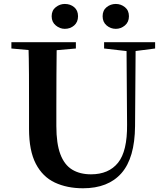

<svg xmlns="http://www.w3.org/2000/svg" viewBox="-20 -960 858 998"><path d="M316.7 -810.1Q291.4 -810.1 270 -827.7Q248.5 -845.3 248.5 -875.5Q248.5 -906 270 -922.8Q291.4 -939.5 316.7 -939.5Q345.5 -939.5 365.5 -922.8Q385.6 -906 385.6 -875.5Q385.6 -845.3 365.5 -827.7Q345.5 -810.1 316.7 -810.1ZM582 -810.1Q555 -810.1 534.2 -827.7Q513.4 -845.3 513.4 -875.5Q513.4 -906 534.2 -922.8Q555 -939.5 582 -939.5Q608.3 -939.5 629.3 -922.8Q650.2 -906 650.2 -875.5Q650.2 -845.3 629.3 -827.7Q608.3 -810.1 582 -810.1ZM411.6 18.6Q328.6 18.6 265.1 -11.1Q201.7 -40.8 166.3 -108.6Q130.9 -176.3 130.9 -290V-400.9Q130.9 -485.1 130.6 -570.6Q130.2 -656.1 127.5 -740.5H274.9Q273.9 -656.3 273.4 -571.6Q272.9 -486.9 272.9 -400.9V-305Q272.9 -213.4 293.8 -158.2Q314.7 -102.9 355.1 -78.4Q395.4 -53.9 453 -53.9Q545.1 -53.9 593.5 -114Q641.9 -174.1 640.5 -312.5L637.5 -740.5H685.2L682 -304.3Q680.6 -138.8 611.5 -60.1Q542.4 18.6 411.6 18.6ZM39.2 -707.9V-740.5H374.4V-707.9L218.8 -694.2H191.8ZM521.1 -707.9V-740.5H786.3V-707.9L674.7 -693.5H646.5Z"/></svg>

Font: Noto Serif KR
Style: Regular
Weight: 200
Designer: Ryoko NISHIZUKA 西塚涼子 (kana & ideographs); Frank Grießhammer (Latin, Greek & Cyrillic); Wenlong ZHANG 张文龙 (bopomofo); San
Foundry: Adobe
Version: Version 2.001;hotconv 1.1.0;makeotfexe 2.6.0